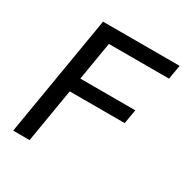

<svg xmlns="http://www.w3.org/2000/svg" viewBox="-161 -830 928 962"><g transform="rotate(30 302.5 -349.0)"><path d="M45 0 162 -698H605L591 -616H243L206 -394H524L510 -312H192L140 0Z"/></g></svg>

Font: IBM Plex Mono Text
Style: Italic
Weight: 450
Italic angle: -9°
Monospace: yes
Designer: Mike Abbink, Paul van der Laan, Pieter van Rosmalen
Foundry: Bold Monday
Version: Version 2.1